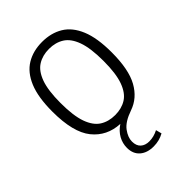

<svg xmlns="http://www.w3.org/2000/svg" viewBox="-221 -646 946 946"><g transform="rotate(-45 252.0 -173.0)"><path d="M277.5 204Q232.5 204 205.8 180.8Q179 157.5 179 115.5Q179 84.5 194 57Q209 29.5 239.5 9Q150.5 4.5 98 -60.8Q45.5 -126 45.5 -270.5Q45.5 -370.5 71 -431.8Q96.5 -493 143 -521.2Q189.5 -549.5 252.5 -549.5Q315 -549.5 361.5 -521.5Q408 -493.5 433.5 -432Q459 -370.5 459 -270.5Q459 -151 423.5 -87Q388 -23 324 -1Q264.5 19.5 241.5 50.8Q218.5 82 218.5 111Q218.5 140.5 235.2 155.8Q252 171 280 171Q311.5 171 342 155L350 185.5Q317 204 277.5 204ZM252.5 -39.5Q297.5 -39.5 330.8 -60.2Q364 -81 382.2 -131Q400.5 -181 400.5 -269Q400.5 -358 382.2 -408.5Q364 -459 330.8 -480Q297.5 -501 252.5 -501Q207 -501 173.8 -480.2Q140.5 -459.5 122.2 -409.5Q104 -359.5 104 -272Q104 -183 122.2 -132.2Q140.5 -81.5 173.8 -60.5Q207 -39.5 252.5 -39.5Z"/></g></svg>

Font: Encode Sans Semi Condensed Light
Style: Regular
Weight: 300
Width: 4
Designer: Multiple Designers
Foundry: Impallari Type
Version: Version 3.000; ttfautohint (v1.8.3) -l 8 -r 50 -G 200 -x 14 